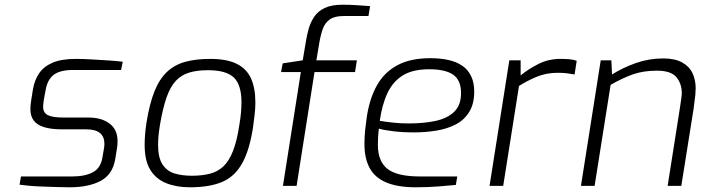

<svg xmlns="http://www.w3.org/2000/svg" viewBox="-20 -789 2984 815"><path d="M275 6Q254 6 224 5Q194 4 162 3Q130 2 103.5 -0.5Q77 -3 63 -5L69 -40H287Q341 -40 374.5 -58Q408 -76 415 -122L422 -163Q423 -168 423 -171.5Q423 -175 423 -179Q423 -240 346 -240H242Q198 -240 168 -249Q138 -258 123.5 -277Q109 -296 109 -326Q109 -335 110 -345.5Q111 -356 113 -367L120 -411Q127 -450 146.5 -478.5Q166 -507 203.5 -523Q241 -539 302 -539Q328 -539 365.5 -537Q403 -535 440 -532.5Q477 -530 501 -527L494 -492H291Q234 -492 207.5 -471Q181 -450 174 -408L167 -371Q165 -358 164 -350Q163 -342 163 -336Q163 -310 183.5 -300Q204 -290 252 -290H357Q411 -290 445 -264.5Q479 -239 479 -190Q479 -183 478.5 -176Q478 -169 477 -162L469 -113Q458 -48 407 -21Q356 6 275 6Z M786 6Q729 6 685.5 -11.5Q642 -29 618 -68Q594 -107 594 -173Q594 -197 596 -220.5Q598 -244 602 -270Q615 -350 636 -402Q657 -454 689 -484Q721 -514 766 -526.5Q811 -539 872 -539Q943 -539 985 -518Q1027 -497 1045.5 -456Q1064 -415 1064 -354Q1064 -330 1061 -303.5Q1058 -277 1054 -248Q1039 -151 1007.5 -95Q976 -39 922.5 -16.5Q869 6 786 6ZM794 -43Q837 -43 870.5 -51.5Q904 -60 928 -82.5Q952 -105 969 -148Q986 -191 996 -259Q1001 -288 1003 -311.5Q1005 -335 1005 -355Q1005 -429 972.5 -460Q940 -491 863 -491Q817 -491 783.5 -481Q750 -471 726.5 -446Q703 -421 687 -375.5Q671 -330 659 -259Q655 -235 653 -214Q651 -193 651 -175Q651 -120 669.5 -91.5Q688 -63 720 -53Q752 -43 794 -43Z M1181 0 1257 -483H1173L1180 -520L1265 -533L1279 -616Q1283 -641 1290.5 -667.5Q1298 -694 1313.5 -717.5Q1329 -741 1358 -755Q1387 -769 1434 -769Q1463 -769 1494.5 -767Q1526 -765 1551 -763L1544 -721H1439Q1401 -721 1380.5 -707Q1360 -693 1350.5 -667Q1341 -641 1335 -605L1323 -533H1495L1487 -483H1315L1239 0Z M1745 6Q1668 6 1619.5 -14.5Q1571 -35 1549 -76Q1527 -117 1527 -177Q1527 -208 1530 -237Q1533 -266 1537 -293Q1549 -372 1580.5 -427.5Q1612 -483 1667.5 -512.5Q1723 -542 1806 -542Q1849 -542 1883 -534.5Q1917 -527 1941.5 -510.5Q1966 -494 1979.5 -466.5Q1993 -439 1993 -400Q1993 -348 1971.5 -313.5Q1950 -279 1914 -260.5Q1878 -242 1832 -234.5Q1786 -227 1738 -227Q1688 -227 1648 -232Q1608 -237 1588 -243Q1586 -226 1585 -208.5Q1584 -191 1584 -174Q1584 -104 1625 -72Q1666 -40 1762 -40H1921L1915 -4Q1886 -1 1839.5 2.5Q1793 6 1745 6ZM1714 -265Q1780 -265 1830 -276Q1880 -287 1908.5 -315Q1937 -343 1937 -394Q1937 -449 1903.5 -472Q1870 -495 1802 -495Q1732 -495 1690 -469Q1648 -443 1625 -394.5Q1602 -346 1592 -276Q1616 -272 1648.5 -268.5Q1681 -265 1714 -265Z M2058 0 2142 -533H2190V-469Q2223 -496 2265.5 -517.5Q2308 -539 2359 -539Q2379 -539 2397 -537.5Q2415 -536 2428 -531L2419 -473Q2403 -476 2385.5 -478Q2368 -480 2347 -480Q2299 -480 2258 -463Q2217 -446 2183 -424L2116 0Z M2446 0 2530 -533H2575L2578 -473Q2624 -502 2679.5 -521.5Q2735 -541 2795 -541Q2845 -541 2875.5 -524Q2906 -507 2919.5 -478.5Q2933 -450 2933 -414Q2933 -402 2931.5 -385.5Q2930 -369 2924 -326L2872 0H2814L2865 -324Q2870 -358 2872 -371.5Q2874 -385 2874 -394Q2874 -434 2851 -461.5Q2828 -489 2769 -489Q2711 -489 2667 -473.5Q2623 -458 2572 -429L2504 0Z"/></svg>

Font: Exo Thin Light
Style: Italic
Weight: 300
Italic angle: -9°
Version: Version 2.000